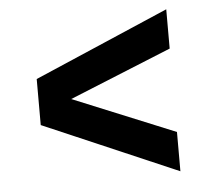

<svg xmlns="http://www.w3.org/2000/svg" viewBox="-42 -533 657 594"><g transform="rotate(-5 286.0 -235.5)"><path d="M495 16 77 -164V-307L495 -487V-365L178 -236L495 -106Z"/></g></svg>

Font: Grenze ExtraBold
Style: Regular
Weight: 800
Designer: Renata Polastri
Foundry: Omnibus-Type
Version: Version 1.002; ttfautohint (v1.8)